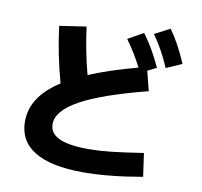

<svg xmlns="http://www.w3.org/2000/svg" viewBox="-91 -915 1121 1064"><g transform="rotate(10 469.0 -383.0)"><path d="M78.1 -171.9Q78.1 -241.7 116.9 -301.3Q155.8 -360.8 235.8 -412.6Q192.9 -567.4 172.9 -725.6L323.2 -748Q340.8 -613.3 375 -484.4Q485.4 -530.8 646 -574.2Q604.5 -654.8 556.6 -719.7L643.6 -768.6Q672.9 -729.5 697.3 -687.3Q721.7 -645 747.1 -590.8L696.8 -565.4L724.6 -455.1Q471.7 -390.6 351.6 -324.5Q231.4 -258.3 231.4 -183.6Q231.4 -131.3 286.1 -106.2Q340.8 -81.1 452.1 -81.1Q507.3 -81.1 573.7 -88.1Q640.1 -95.2 757.8 -113.3L776.4 17.6Q588.9 50.8 443.4 50.8Q263.2 50.8 170.7 -5.4Q78.1 -61.5 78.1 -171.9ZM698.2 -772.5 784.2 -817.4Q812.5 -777.8 835.4 -735.4Q858.4 -692.9 882.8 -636.7L794.9 -597.7Q772.9 -648.9 750 -689.9Q727.1 -731 698.2 -772.5Z"/></g></svg>

Font: Pretendard JP ExtraBold
Style: Regular
Weight: 800
Designer: Base glyphs from Inter by Rasmus Andersson; Hangeul glyphs from Noto Sans CJK(Source Han Sans) by Jang Soo-young and Kan
Foundry: Kil Hyung-jin
Version: Version 1.309